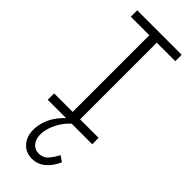

<svg xmlns="http://www.w3.org/2000/svg" viewBox="-311 -720 1041 1041"><g transform="rotate(45 209.5 -199.5)"><path d="M181 -28V-661H238V-28ZM39 0V-49H380V0ZM39 -637V-686H380V-637ZM204 287Q156 287 127 254Q98 221 98 171Q98 141 107.5 110Q117 79 136.5 50Q156 21 185 -5L222 0Q194 26 177 54.5Q160 83 151.5 110.5Q143 138 143 161Q143 197 161.5 219Q180 241 209 241Q244 241 265.5 216Q287 191 300 163L333 185Q313 232 280 259.5Q247 287 204 287Z"/></g></svg>

Font: BioRhyme Light
Style: Regular
Weight: 300
Designer: Aoife Mooney
Foundry: Aoife Mooney Type
Version: Version 1.600;gftools[0.9.33]